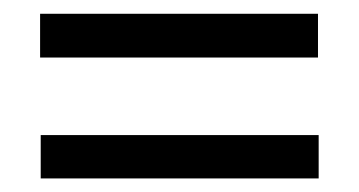

<svg xmlns="http://www.w3.org/2000/svg" viewBox="-20 -472 529 283"><path d="M39.1 -451.7H448.7V-387.2H39.1ZM40 -272.9H449.7V-209H40Z"/></svg>

Font: Wand UI Pro
Style: Regular
Weight: 400
Designer: Andreas Faust
Version: Version 1.003;FEAKit 1.0